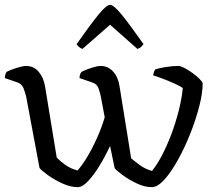

<svg xmlns="http://www.w3.org/2000/svg" viewBox="-22 -772 904 792"><path d="M299 0Q269 0 236 -15Q203 -30 177 -48.5Q151 -67 141 -79L86 -373Q82 -389 75.5 -407Q69 -425 50 -432L-2 -450Q-2 -460 1 -467Q4 -474 6 -476Q21 -484 47 -492Q73 -500 85 -500Q117 -500 137.5 -476Q158 -452 164 -415L212 -122Q223 -110 246 -93Q269 -76 298 -69Q317 -90 338 -125Q359 -160 378 -202.5Q397 -245 410 -288L394 -373Q391 -389 384.5 -407.5Q378 -426 358 -432L306 -450Q306 -460 309 -466.5Q312 -473 315 -476Q330 -484 355 -492Q380 -500 393 -500Q423 -500 444 -477.5Q465 -455 471 -417L519 -119Q532 -108 554 -91.5Q576 -75 605 -67Q625 -91 646 -131Q667 -171 685 -219Q703 -267 715.5 -316.5Q728 -366 732 -409Q721 -417 696.5 -428Q672 -439 646.5 -448.5Q621 -458 610 -461Q611 -470 613.5 -476Q616 -482 619 -486Q634 -491 662 -495.5Q690 -500 713 -500Q723 -500 740 -491Q757 -482 774 -469.5Q791 -457 802.5 -445Q814 -433 814 -428Q814 -388 800 -333.5Q786 -279 763 -221Q740 -163 712 -112.5Q684 -62 656 -31Q628 0 604 0Q575 0 543 -15Q511 -30 485.5 -48.5Q460 -67 451 -78L432 -170Q412 -127 388.5 -88.5Q365 -50 341.5 -25Q318 0 299 0ZM318 -570Q308 -574 302 -580Q296 -586 294 -590Q351 -671 384 -711.5Q417 -752 432 -752Q447 -752 480 -711.5Q513 -671 570 -590Q567 -586 561.5 -580Q556 -574 545 -570L432 -670Z"/></svg>

Font: Texturina Light
Style: Regular
Weight: 300
Designer: Guillermo Torres Carreño
Foundry: Omnibus-Type
Version: Version 1.002; ttfautohint (v1.8.3)